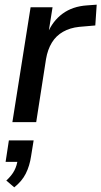

<svg xmlns="http://www.w3.org/2000/svg" viewBox="-20 -523 434 822"><path d="M33 0 111 -492H205L187 -379H183Q205 -433 248 -464.5Q291 -496 353 -500L394 -503L388 -414L319 -408Q280 -404 250 -387Q220 -370 202 -340.5Q184 -311 177 -270L135 0ZM41 279 7 250Q30 229 41.5 207Q53 185 56 158L73 170H4L18 78H124L113 146Q107 187 90.5 220Q74 253 41 279Z"/></svg>

Font: Nunito Sans 10pt SemiCondensed SemiBold
Style: Italic
Weight: 600
Width: 4
Italic angle: -9°
Designer: Vernon Adams
Foundry: Vernon Adams
Version: Version 3.101;gftools[0.9.27]